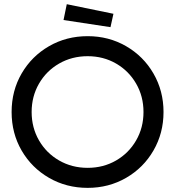

<svg xmlns="http://www.w3.org/2000/svg" viewBox="-20 -895 847 929"><path d="M36.2 -353Q36.2 -456 84.7 -539.5Q133.2 -623 217.2 -671.5Q301.2 -720 404.2 -720Q506.2 -720 590.2 -671.5Q674.2 -623 722.7 -539Q771.2 -455 771.2 -353Q771.2 -251 722.7 -167Q674.2 -83 590.2 -34.5Q506.2 14 404.2 14Q301.2 14 217.2 -34.5Q133.2 -83 84.7 -166.5Q36.2 -250 36.2 -353ZM674.3 -353Q674.3 -428.7 638.7 -490.3Q603.2 -551.9 541.7 -587.5Q480.1 -623.1 404.1 -623.1Q328.1 -623.1 266.1 -587.5Q204.2 -551.9 168.7 -490.3Q133.1 -428.7 133.1 -353Q133.1 -277.3 168.7 -215.7Q204.2 -154.1 266.1 -118.5Q328.1 -82.9 404.1 -82.9Q480.1 -82.9 541.7 -118.5Q603.2 -154.1 638.7 -215.7Q674.3 -277.3 674.3 -353ZM528.9 -828.3 303.1 -874.7 287.4 -798.1 514.6 -763.6Z"/></svg>

Font: Lineal Thin
Style: Regular
Weight: 200
Designer: Created by Frank Adebiaye with contributions from Anton Moglia & Ariel Martín Pérez
Created by Frank ADEBIAYE with FontF
Foundry: Velvetyne Type Foundry
Version: Version 2.000;Glyphs 3.2 (3227)